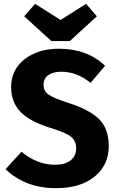

<svg xmlns="http://www.w3.org/2000/svg" viewBox="-20 -964 612 1001"><path d="M429 -944 485 -879 344 -750H248L106 -879L163 -944L296 -860ZM288 -710Q434 -710 528 -621L452 -532Q381 -590 300 -590Q257 -590 232 -572.5Q207 -555 207 -522Q207 -489 233.5 -470.5Q260 -452 341 -426Q447 -392 497 -342.5Q547 -293 547 -202Q547 -104 473.5 -43.5Q400 17 272 17Q112 17 9 -82L92 -173Q173 -105 267 -105Q318 -105 347.5 -127.5Q377 -150 377 -190Q377 -229 351 -250.5Q325 -272 250 -295Q135 -330 86.5 -381Q38 -432 38 -510Q38 -600 108 -655Q178 -710 288 -710Z"/></svg>

Font: FiraGO
Style: Bold
Weight: 700
Designer: bBox Type
Foundry: bBox Type GmbH
Version: Version 1.001;PS 001.001;hotconv 1.0.88;makeotf.lib2.5.64775